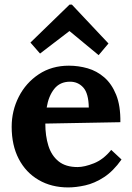

<svg xmlns="http://www.w3.org/2000/svg" viewBox="-20 -803 578 839"><path d="M278 16Q205 16 149 -16.5Q93 -49 62 -108.5Q31 -168 31 -249Q31 -319 62 -380Q93 -441 149.5 -478.5Q206 -516 281 -516Q323 -516 363 -504.5Q403 -493 435.5 -465Q468 -437 487.5 -389Q507 -341 506 -269L178 -263Q178 -209 191.5 -166Q205 -123 236 -98Q267 -73 319 -73Q349 -73 390.5 -89.5Q432 -106 466 -148L511 -106Q475 -55 434 -28.5Q393 -2 352.5 7Q312 16 278 16ZM184 -333H368Q367 -395 344 -420.5Q321 -446 286 -446Q242 -446 217 -414.5Q192 -383 184 -333ZM411 -562 284 -667H283L155 -569L113 -617L284 -783H294L454 -613Z"/></svg>

Font: Lora
Style: Bold
Weight: 700
Designer: Olga Karpushina, Alexei Vanyashin (Cyrillic)
Foundry: Cyreal
Version: Version 3.006; ttfautohint (v1.8.4.7-5d5b);gftools[0.9.30]